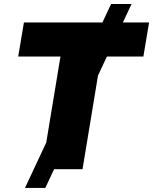

<svg xmlns="http://www.w3.org/2000/svg" viewBox="-20 -839 759 952"><path d="M104 92.8 530.8 -819.3H632.3L204.6 92.8ZM70.3 -558.6 98.6 -727.5H719.2L690.9 -558.6H481.4L389.2 0H187.5L279.8 -558.6Z"/></svg>

Font: Inter 28pt Black
Style: Italic
Weight: 900
Italic angle: -9.3988°
Designer: Rasmus Andersson
Foundry: rsms
Version: Version 4.001;git-66647c0bb